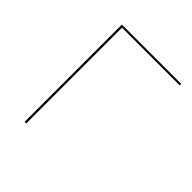

<svg xmlns="http://www.w3.org/2000/svg" viewBox="-179 -788 918 918"><g transform="rotate(45 280.0 -329.0)"><path d="M527 -648H137V0H126V-658H527Z"/></g></svg>

Font: Ysabeau Infant Hairline
Style: Regular
Weight: 100
Designer: Christian Thalmann (Catharsis Fonts)
Version: Version 0.003